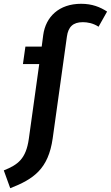

<svg xmlns="http://www.w3.org/2000/svg" viewBox="-93 -775 585 1013"><path d="M335 -755C218 -755 148 -686 135 -590L127 -529H41L28 -437H114L59 -42C44 63 2 94 -73 124L-39 218C84 170 162 117 185 -45L260 -582C267 -633 292 -658 344 -658C368 -658 398 -653 427 -634L472 -714C435 -738 393 -755 335 -755Z"/></svg>

Font: Fira Sans Medium
Style: Italic
Weight: 500
Italic angle: -8°
Designer: bBox Type GmbH & Carrois Corporate GbR & Edenspiekermann AG
Foundry: bBox Type GmbH & Carrois Corporate GbR & Edenspiekermann AG
Version: Version 4.301;PS 004.301;hotconv 1.0.88;makeotf.lib2.5.64775